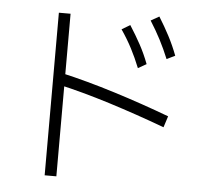

<svg xmlns="http://www.w3.org/2000/svg" viewBox="-56 -911 992 945"><g transform="rotate(5 440.0 -439.0)"><path d="M610 -591.1Q590 -641.1 567.2 -685Q544.4 -728.9 513.3 -774.4L554.4 -798.9Q584.4 -752.2 608.3 -708.3Q632.2 -664.4 651.1 -614.4ZM746.7 -647.8Q726.7 -696.7 703.9 -740.6Q681.1 -784.4 652.2 -830L693.3 -853.3Q722.2 -806.7 745.6 -762.2Q768.9 -717.8 787.8 -667.8ZM761.1 -312.2Q623.3 -363.3 485.6 -406.7Q347.8 -450 224.4 -477.8L238.9 -534.4Q365.6 -505.6 505.6 -461.7Q645.6 -417.8 778.9 -367.8ZM198.9 -25.6V-828.9H256.7V-25.6Z"/></g></svg>

Font: Paperlogy 3 Light
Style: Regular
Weight: 300
Designer: redesigned by Lee Juim, glyphs from Gmarket Sans & Montserrat
Foundry: PT&
Version: Version 1.001